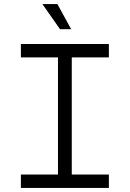

<svg xmlns="http://www.w3.org/2000/svg" viewBox="-20 -927 640 947"><path d="M83 0V-66H266V-644H83V-710H517V-644H334V-66H517V0ZM276 -783 189 -907H263L331 -783Z"/></svg>

Font: Geist Mono Light
Style: Regular
Weight: 300
Monospace: yes
Designer: Basement.studio, Andrés Briganti, Mateo Zaragoza
Foundry: Basement.studio, Vercel, Andrés Briganti, Guido Ferreyra, Mateo Zaragoza
Version: Version 1.500; ttfautohint (v1.8.4.7-5d5b)